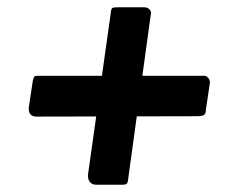

<svg xmlns="http://www.w3.org/2000/svg" viewBox="-20 -637 623 527"><path d="M545 -335Q545 -324 539 -321Q533 -318 520 -318L80 -317Q68 -317 63 -324Q58 -331 59 -342L70 -415Q72 -424 74 -426.5Q76 -429 83 -429H541Q547 -429 552 -422.5Q557 -416 556 -409ZM244 -130Q232 -130 226 -138.5Q220 -147 222 -161L284 -601Q285 -613 288.5 -615Q292 -617 303 -617H376Q385 -617 390.5 -611Q396 -605 394 -598L331 -140Q330 -134 327 -132Q324 -130 317 -130Z"/></svg>

Font: Libre Franklin Thin
Style: Bold Italic
Weight: 700
Italic angle: -8°
Version: Version 3.000